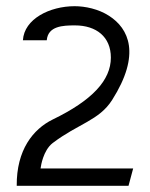

<svg xmlns="http://www.w3.org/2000/svg" viewBox="-20 -610 484 620"><path d="M34 -10H395L410 -66H111L112 -72C112 -72 119 -124 150 -148C233 -211 300 -221 342 -287C436 -435 396 -518 332 -559C298 -581 255 -590 221 -590C141 -590 58 -549 54 -480H131C135 -526 183 -528 222 -528C291 -528 338 -491 338 -424C338 -351 278 -286 150 -224C87 -193 33 -126 34 -10Z"/></svg>

Font: Charger Sport
Style: Lit
Weight: 300
Designer: Jasper
Foundry: Cannot Into Space Fonts
Version: Version 1.1